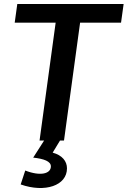

<svg xmlns="http://www.w3.org/2000/svg" viewBox="-20 -707 642 966"><path d="M179 0H202L147 86C202 92 236 105 236 130C236 167 184 181 107 151L84 221C206 264 317 227 317 140C317 104 293 74 245 61L282 0H302L383 -593H589L602 -687H67L54 -593H260Z"/></svg>

Font: Ronzino Medium
Style: Italic
Weight: 500
Italic angle: -7.99998°
Designer: Nunzio Mazzaferro
Foundry: Collletttivo
Version: Version 1.000;Glyphs 3.3 (3337)